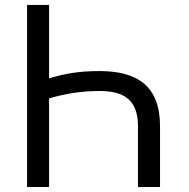

<svg xmlns="http://www.w3.org/2000/svg" viewBox="-20 -747 754 767"><path d="M619.3 0V-242.9C619.3 -403.4 528.4 -463.1 377.8 -463.1C289.8 -463.1 235.4 -451.7 176.1 -433.9V-727.3H88.1V0H176.1V-354C238.3 -372.2 304.3 -383.5 377.8 -383.5C471.6 -383.5 531.2 -350.9 531.2 -242.9V0Z"/></svg>

Font: Magic Ui Pro
Style: Regular
Weight: 400
Designer: Stefan Endress, Andreas Faust
Version: Version 1.000;FEAKit 1.0